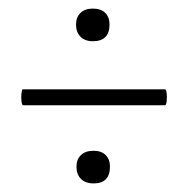

<svg xmlns="http://www.w3.org/2000/svg" viewBox="-20 -416 424 447"><path d="M34 -171Q31 -171 30 -180.5Q29 -190 30 -199Q31 -208 33 -208H364Q367 -208 368 -199Q369 -190 368 -180.5Q367 -171 364 -171ZM198 11Q179 11 168.5 0.5Q158 -10 158 -28Q158 -45 168.5 -55Q179 -65 198 -65Q216 -65 226 -55Q236 -45 236 -28Q236 11 198 11ZM196 -320Q178 -320 167.5 -330.5Q157 -341 157 -359Q157 -376 167.5 -386Q178 -396 196 -396Q215 -396 225 -386Q235 -376 235 -359Q235 -320 196 -320Z"/></svg>

Font: Cormorant Light
Style: Italic
Weight: 300
Italic angle: -10°
Designer: Christian Thalmann (Catharsis Fonts)
Foundry: Catharsis Fonts
Version: Version 4.000